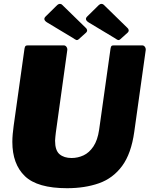

<svg xmlns="http://www.w3.org/2000/svg" viewBox="-20 -981 788 1011"><path d="M687 -287Q671 -172 623 -107Q575 -42 501 -16Q427 10 333 10Q177 10 111 -53.5Q45 -117 45 -234Q45 -254 47 -275.5Q49 -297 52 -319L109 -725Q111 -736 114.5 -739Q118 -742 126 -742H316Q325 -742 330.5 -733.5Q336 -725 334 -715L274 -283Q273 -271 271.5 -260.5Q270 -250 270 -240Q270 -189 293.5 -169Q317 -149 357 -149Q390 -149 420 -163Q450 -177 472 -210Q494 -243 502 -298L562 -725Q564 -736 567 -739Q570 -742 579 -742H729Q738 -742 743.5 -733.5Q749 -725 747 -715L687 -287ZM282 -955Q289 -961 296.5 -960.5Q304 -960 308 -955L432 -834Q437 -830 438.5 -823Q440 -816 433 -809L394 -774Q387 -768 380.5 -771Q374 -774 364 -781L231 -861Q203 -877 220 -894ZM501 -955Q508 -961 515.5 -960.5Q523 -960 527 -955L651 -834Q656 -830 657.5 -823Q659 -816 652 -809L613 -774Q606 -768 599.5 -771Q593 -774 583 -781L450 -861Q422 -877 439 -894Z"/></svg>

Font: Libre Franklin Black
Style: Italic
Weight: 900
Italic angle: -8°
Designer: Pablo Impallari, Rodrigo Fuenzalida, Nhung Nguyen
Foundry: Impallari Type
Version: Version 3.000